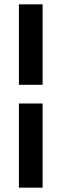

<svg xmlns="http://www.w3.org/2000/svg" viewBox="-20 -731 286 883"><path d="M176 -341H67V-711H176ZM176 132H67V-255H176Z"/></svg>

Font: Roberto Sans Medium
Style: Regular
Weight: 500
Designer: Google (font) & Cristiano Sobral (main changes)
Version: Version 1.000;October 12, 2021;FontCreator 14.0.0.2814 64-bi